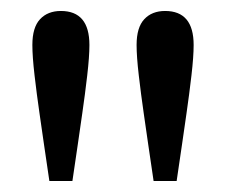

<svg xmlns="http://www.w3.org/2000/svg" viewBox="-20 -759 413 350"><path d="M91 -739Q143 -739 143 -677Q143 -656 139 -621.5Q135 -587 130 -552.5Q125 -518 122 -497L112 -429H70L60 -497Q57 -518 52 -552.5Q47 -587 43 -621.5Q39 -656 39 -677Q39 -709 53 -724Q67 -739 91 -739ZM281 -739Q333 -739 333 -677Q333 -656 329 -621.5Q325 -587 320 -552.5Q315 -518 312 -497L302 -429H260L250 -497Q247 -518 242 -552.5Q237 -587 233 -621.5Q229 -656 229 -677Q229 -709 243 -724Q257 -739 281 -739Z"/></svg>

Font: Source Serif 4 SmText
Style: Regular
Weight: 400
Designer: Frank Grießhammer
Foundry: Adobe
Version: Version 4.005;hotconv 1.1.0;makeotfexe 2.6.0